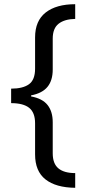

<svg xmlns="http://www.w3.org/2000/svg" viewBox="-20 -735 413 914"><path d="M338 159Q246 158 196.5 119Q147 80 147 0V-148Q147 -199 119 -221.5Q91 -244 33 -244V-313Q89 -313 118 -334Q147 -355 147 -408V-557Q147 -636 197.5 -675.5Q248 -715 338 -715V-645Q287 -644 259 -622Q231 -600 231 -551V-404Q231 -352 206 -321.5Q181 -291 128 -281V-276Q182 -266 206.5 -235Q231 -204 231 -153V-5Q231 44 258 66.5Q285 89 338 89Z"/></svg>

Font: Noto Sans Hebrew SemiCondensed
Style: Regular
Weight: 400
Width: 4
Designer: Monotype Design Team
Foundry: Monotype Imaging Inc.
Version: Version 2.004; ttfautohint (v1.8.4.7-5d5b)